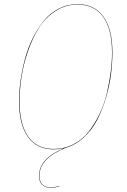

<svg xmlns="http://www.w3.org/2000/svg" viewBox="-20 -710 610 924"><path d="M295.9 1.5Q232.9 27.3 201.4 60.3Q169.9 93.3 169.9 137.2Q169.9 164.1 184.3 178Q198.7 191.9 222.2 191.9Q242.2 191.9 266.1 184.1V186Q242.2 193.8 222.2 193.8Q198.2 193.8 183.1 179.2Q168 164.6 168 137.2Q168 93.8 197.8 61.3Q227.5 28.8 287.1 3.4Q262.7 8.8 237.8 8.8Q157.2 8.8 114.5 -50.8Q71.8 -110.4 71.8 -222.2Q71.8 -269 78.6 -319.6Q85.4 -370.1 99.4 -423.3Q113.3 -476.6 136.5 -523.9Q159.7 -571.3 189.7 -608.6Q219.7 -646 262 -668Q304.2 -689.9 353 -689.9Q434.1 -689.9 477.5 -630.4Q521 -570.8 521 -458Q521 -407.2 514.2 -353.3Q507.3 -299.3 490.2 -240.7Q473.1 -182.1 448.2 -134Q423.3 -85.9 383.8 -49.1Q344.2 -12.2 295.9 1.5ZM74.2 -222.2Q74.2 -110.8 116 -52Q157.7 6.8 237.8 6.8Q289.1 6.8 332.3 -15.1Q375.5 -37.1 405.5 -75Q435.5 -112.8 458.3 -159.7Q481 -206.5 493.7 -259.8Q506.3 -313 512.7 -362.3Q519 -411.6 519 -458Q519 -570.3 476.3 -629.2Q433.6 -688 353 -688Q294.9 -688 246.6 -656.5Q198.2 -625 167.2 -575.7Q136.2 -526.4 114.5 -463.4Q92.8 -400.4 83.5 -339.6Q74.2 -278.8 74.2 -222.2Z"/></svg>

Font: Fira Sans Compressed Two
Style: Italic
Weight: 100
Width: 3
Italic angle: -8°
Designer: Carrois Corporate & Edenspiekermann AG
Foundry: Carrois Corporate GbR & Edenspiekermann AG
Version: Version 4.203;PS 004.203;hotconv 1.0.88;makeotf.lib2.5.64775